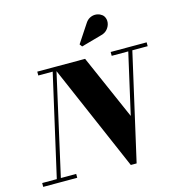

<svg xmlns="http://www.w3.org/2000/svg" viewBox="-180 -1141 1195 1276"><g transform="rotate(-15 418.0 -503.0)"><path d="M561.5 10 233 -750H450.5L645.5 -305L746.5 -750H774.5L601.5 10ZM-38.5 0V-26.5H195.5V0ZM56 0 220.5 -723.5H121.5V-750H252.5L84 0ZM626.5 -723.5V-750H874V-723.5ZM453 -834.5 440 -852 520.5 -974Q534 -996 552 -1005.8Q570 -1015.5 588.8 -1015.8Q607.5 -1016 623.2 -1008.5Q639 -1001 647.5 -989Q660.5 -969.5 657.8 -944.8Q655 -920 637.5 -899.5Q620 -879 589 -872.5Z"/></g></svg>

Font: Bodoni Moda 9pt ExtraBold
Style: Italic
Weight: 800
Italic angle: -13°
Designer: Owen Earl
Foundry: indestructible type
Version: Version 2.004